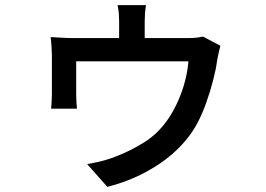

<svg xmlns="http://www.w3.org/2000/svg" viewBox="-20 -649 1040 751"><path d="M551 -629Q548 -608 547 -593Q546 -578 546 -564Q546 -554 546 -531Q546 -508 546 -483.5Q546 -459 546 -444H446Q446 -460 446 -484.5Q446 -509 446 -531.5Q446 -554 446 -564Q446 -578 445 -593Q444 -608 440 -629ZM842 -470Q839 -459 835 -441Q831 -423 829 -411Q825 -379 813.5 -334.5Q802 -290 785.5 -244Q769 -198 748 -160Q717 -105 666.5 -58Q616 -11 548.5 25Q481 61 400 82L321 -7Q338 -10 358.5 -14.5Q379 -19 397.5 -24.5Q416 -30 428 -35Q488 -57 545 -93Q602 -129 642 -190Q662 -221 678 -257.5Q694 -294 704 -333Q714 -372 717 -409H278Q278 -398 278 -379Q278 -360 278 -340Q278 -320 278 -303Q278 -286 278 -277Q278 -265 279 -249.5Q280 -234 281 -224H180Q181 -236 182 -252.5Q183 -269 183 -282Q183 -292 183 -312Q183 -332 183 -355.5Q183 -379 183 -399.5Q183 -420 183 -431Q183 -444 181.5 -467Q180 -490 178 -504Q197 -503 221.5 -501.5Q246 -500 268 -500H712Q736 -500 751 -502Q766 -504 774 -506Z"/></svg>

Font: Noto Sans SC Medium
Style: Regular
Weight: 500
Designer: Ryoko NISHIZUKA  (kana, bopomofo & ideographs); Paul D. Hunt (Latin, Greek & Cyrillic); Sandoll Communications , Soo-you
Foundry: Adobe
Version: Version 2.004-H2;hotconv 1.0.118;makeotfexe 2.5.65603